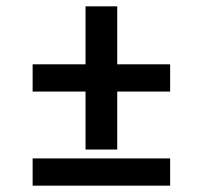

<svg xmlns="http://www.w3.org/2000/svg" viewBox="-20 -586 640 606"><path d="M250 -114V-297H83V-383H250V-566H350V-383H517V-297H350V-114ZM517 0H83V-86H517Z"/></svg>

Font: Iosevka Semibold Extended
Style: Regular
Weight: 600
Width: 7
Monospace: yes
Designer: Belleve Invis
Foundry: Belleve Invis
Version: Version 32.5.0; ttfautohint (v1.8.4)